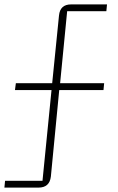

<svg xmlns="http://www.w3.org/2000/svg" viewBox="-30 -718 534 872"><path d="M-7 103H163L204 -309H38L42 -340H207L238 -648Q243 -698 293 -698H456L453 -667H275L243 -340H443L440 -309H239L201 84Q195 134 145 134H-10Z"/></svg>

Font: IBM Plex Sans Devanagari ExtraLight
Style: Regular
Weight: 200
Designer: Mike Abbink, Paul van der Laan, Pieter van Rosmalen, Erin McLaughlin
Foundry: Bold Monday
Version: Version 1.1